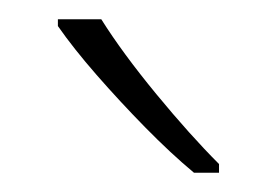

<svg xmlns="http://www.w3.org/2000/svg" viewBox="-20 -785 287 199"><path d="M85 -765Q107 -730 142 -687.5Q177 -645 207 -615V-606H181Q157 -626 130.5 -653Q104 -680 80 -707.5Q56 -735 40 -758V-765Z"/></svg>

Font: Noto Sans Kannada SemiCondensed ExtraLight
Style: Regular
Weight: 200
Width: 4
Designer: Jelle Bosma - Monotype Design Team
Foundry: Monotype Imaging Inc.
Version: Version 2.005; ttfautohint (v1.8.4.7-5d5b)